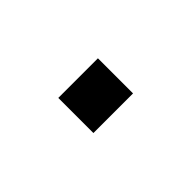

<svg xmlns="http://www.w3.org/2000/svg" viewBox="-17 -455 368 368"><g transform="rotate(45 166.5 -271.5)"><path d="M213.9 -325.2V-217.8H118.7V-325.2Z"/></g></svg>

Font: Arimo Nerd Font
Style: Regular
Weight: 400
Designer: Steve Matteson
Foundry: Monotype Imaging Inc.
Version: Version 1.33;Nerd Fonts 3.2.1